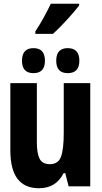

<svg xmlns="http://www.w3.org/2000/svg" viewBox="-20 -991 540 1021"><path d="M262 -811Q297 -843 338.5 -888.5Q380 -934 401 -962V-971H250Q234 -937 214 -900.5Q194 -864 168 -824V-811ZM219 -668Q219 -735 158 -735Q97 -735 97 -668Q97 -602 158 -602Q219 -602 219 -668ZM402 -668Q402 -735 340 -735Q279 -735 279 -668Q279 -602 340 -602Q402 -602 402 -668ZM318 -70H327L345 0H460V-549H319V-285Q319 -198 304.5 -158Q290 -118 245 -118Q205 -118 190.5 -147Q176 -176 176 -233V-549H35V-191Q35 10 187 10Q278 10 318 -70Z"/></svg>

Font: Noto Sans Mono UI Condensed ExtraBold
Style: Regular
Weight: 800
Width: 3
Designer: Monotype Design team
Foundry: Monotype Imaging Inc.
Version: 1.000